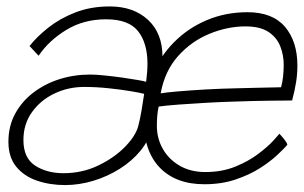

<svg xmlns="http://www.w3.org/2000/svg" viewBox="-20 -572 922 582"><path d="M177 -11Q131 -11 91.8 -24.5Q52.5 -38 29 -67Q5.5 -96 5.5 -142Q5.5 -189.5 25.8 -227Q46 -264.5 81 -291.2Q116 -318 160.2 -332Q204.5 -346 253 -346Q271.5 -346 297.8 -343.2Q324 -340.5 350.8 -336.8Q377.5 -333 397.5 -329.5Q417.5 -326 423 -324Q427 -355 427 -379Q427 -441.5 398.5 -477.5Q370 -513.5 301.5 -513.5Q233.5 -513.5 180.8 -481.2Q128 -449 97 -403L69.5 -432.5Q92 -461 126.8 -488.5Q161.5 -516 208.2 -534.2Q255 -552.5 313 -552.5Q384.5 -552.5 428.5 -512Q472.5 -471.5 472.5 -400Q472.5 -363.5 463.8 -311Q455 -258.5 439.5 -184Q432 -147 406.2 -115.5Q380.5 -84 343.2 -60.5Q306 -37 263 -24Q220 -11 177 -11ZM172.5 -47Q229.5 -47 278.2 -70.5Q327 -94 359.5 -127.5Q392 -161 399.5 -191.5Q404.5 -210.5 409.2 -238.2Q414 -266 417 -287.5Q406.5 -290.5 376.8 -295.5Q347 -300.5 309 -304.5Q271 -308.5 235.5 -308.5Q187 -308.5 145 -288.5Q103 -268.5 77 -232.2Q51 -196 51 -147.5Q51 -93 86.5 -70Q122 -47 172.5 -47ZM851 -133Q841.5 -122 820.5 -102.2Q799.5 -82.5 767.8 -62.2Q736 -42 693.8 -27.8Q651.5 -13.5 599.5 -13.5Q513 -13.5 464.2 -64Q415.5 -114.5 415.5 -209.5Q415.5 -281 439.8 -340.5Q464 -400 507 -443.5Q550 -487 607 -511Q664 -535 730 -535Q806 -535 843.8 -490.8Q881.5 -446.5 881.5 -373Q881.5 -348 877.5 -322.8Q873.5 -297.5 865.5 -267.5Q862 -267.5 844.8 -267.2Q827.5 -267 801.5 -266.8Q775.5 -266.5 745.8 -265.8Q716 -265 687.5 -264Q651.5 -263 606.5 -260.5Q561.5 -258 521.5 -255Q481.5 -252 461 -249Q455.5 -225.5 455.5 -190.5Q455.5 -152.5 473.5 -120.8Q491.5 -89 524.5 -69.8Q557.5 -50.5 602.5 -50.5Q653 -50.5 693.5 -67Q734 -83.5 763.2 -105.8Q792.5 -128 808.8 -146Q825 -164 827 -166.5Q829.5 -164 833.2 -159.8Q837 -155.5 841 -150.5Q845 -145.5 847.8 -141Q850.5 -136.5 851 -133ZM467 -289Q484 -292 519.8 -295Q555.5 -298 603 -300.8Q650.5 -303.5 702 -304.5Q732.5 -305.5 761.2 -306Q790 -306.5 809.8 -307Q829.5 -307.5 832 -307.5Q836 -321 838 -339.5Q840 -358 840 -375.5Q840 -405 829.5 -431.8Q819 -458.5 793.8 -475.2Q768.5 -492 724 -492Q669.5 -492 614.8 -469.5Q560 -447 519.8 -402Q479.5 -357 467 -289Z"/></svg>

Font: Grandstander Thin Thin
Style: Italic
Weight: 250
Italic angle: -15°
Version: Version 1.200